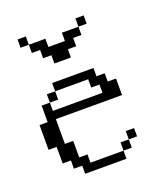

<svg xmlns="http://www.w3.org/2000/svg" viewBox="-89 -474 445 533"><g transform="rotate(-20 134.0 -207.5)"><path d="M194.8 -23.9V-48.3H219.2V-23.9ZM219.2 -48.3V-72.8H243.7V-48.3ZM48.3 -219.2V-243.7H72.8V-219.2ZM72.8 0V-23.9H48.3V-48.3H23.9V-97.2H0V-170.4H23.9V-219.2H48.3V-194.8H194.8V-219.2H170.4V-243.7H72.8V-268.1H194.8V-243.7H219.2V-219.2H243.7V-170.4H48.3V-97.2H72.8V-48.3H97.2V-23.9H194.8V0ZM97.2 -316.9V-341.3H72.8V-365.7H48.3V-390.1H97.2V-365.7H146V-390.1H194.8V-365.7H170.4V-341.3H146V-316.9ZM23.9 -390.1V-414.6H48.3V-390.1ZM194.8 -390.1V-414.6H219.2V-390.1Z"/></g></svg>

Font: FS Mondwest Regular
Style: Regular
Weight: 400
Designer: NZWStudios2024
Foundry: https://fontstruct.com
Version: Version 1.0